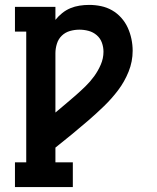

<svg xmlns="http://www.w3.org/2000/svg" viewBox="-20 -763 640 783"><path d="M41 0V-101H87V-634H41V-735H206V-682Q218 -697 233.5 -709.5Q249 -722 267 -729.5Q285 -737 304.5 -740Q324 -743 344 -743Q368 -743 392 -738Q416 -733 437 -721Q458 -709 474.5 -690.5Q491 -672 501 -650Q511 -628 516 -604Q521 -580 521 -556Q521 -512 504.5 -471Q488 -430 462 -395.5Q436 -361 404.5 -330.5Q373 -300 340 -271.5Q307 -243 273.5 -215.5Q240 -188 206 -161V-101H277V0ZM206 -304Q226 -321 247 -338.5Q268 -356 288.5 -374Q309 -392 328.5 -411Q348 -430 364 -452Q380 -474 391 -499.5Q402 -525 402 -552Q402 -571 395.5 -589Q389 -607 374.5 -619.5Q360 -632 341.5 -637Q323 -642 304 -642Q284 -642 265 -636.5Q246 -631 232 -617.5Q218 -604 212 -584.5Q206 -565 206 -546Z"/></svg>

Font: Iosevka HT Extended
Style: Bold
Weight: 700
Width: 7
Monospace: yes
Designer: Belleve Invis
Foundry: Belleve Invis
Version: Version 32.3.0; ttfautohint (v1.8.4)